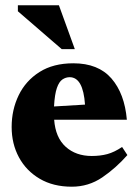

<svg xmlns="http://www.w3.org/2000/svg" viewBox="-20 -690 522 725"><path d="M257 -451Q351 -451 400.8 -393.8Q450.5 -336.5 459 -238H184.5Q189.5 -170.5 228 -135.8Q266.5 -101 326.5 -101Q359 -101 385.5 -108.2Q412 -115.5 441 -135L461 -104.5Q418 -55.5 366.2 -20.2Q314.5 15 251 15Q181 15 130 -15Q79 -45 51.5 -96Q24 -147 24 -210.5Q24 -275.5 50.5 -330.2Q77 -385 129 -418Q181 -451 257 -451ZM243 -398.5Q228.5 -398.5 215.8 -390Q203 -381.5 194.8 -357.8Q186.5 -334 184 -288L301 -295Q294 -398.5 243 -398.5ZM262.5 -504.5H213L47.5 -647.5V-670H202.5Z"/></svg>

Font: Newsreader Text ExtraBold
Style: Regular
Weight: 800
Designer: Hugues Gentile
Foundry: Production Type
Version: Version 1.001